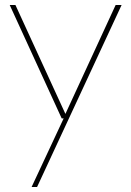

<svg xmlns="http://www.w3.org/2000/svg" viewBox="-20 -532 528 772"><path d="M107 220 236 -56H228L19 -512H42L243 -74L445 -512H469L129 220Z"/></svg>

Font: DM Sans 12pt Thin
Style: Regular
Weight: 250
Version: Version 4.004;gftools[0.9.30]